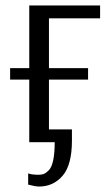

<svg xmlns="http://www.w3.org/2000/svg" viewBox="-20 -520 404 702"><path d="M123 162Q109 162 83 155V114Q96 119 122 119Q132 119 140 116Q148 113 158.5 102.5Q169 92 174.5 66Q180 40 180 0H87V-229H17V-271H87V-500H346V-453H159V-271H302V-229H159V-47H243V-6Q243 83 209 122.5Q175 162 123 162Z"/></svg>

Font: Arsenal
Style: Regular
Weight: 400
Designer: Andrij Shevchenko
Foundry: Stairsfor
Version: Version 2.001;PS 002.001;hotconv 1.0.88;makeotf.lib2.5.64775